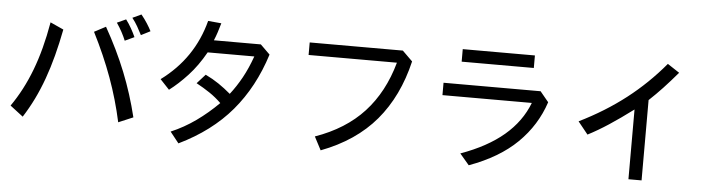

<svg xmlns="http://www.w3.org/2000/svg" viewBox="-49 -961 4698 1267"><g transform="rotate(5 2300.0 -327.0)"><path d="M338 -596Q320 -503 298.5 -421Q277 -339 250.5 -265.5Q224 -192 192 -126.5Q160 -61 121 0L35 -66Q74 -122 106.5 -184Q139 -246 165.5 -315.5Q192 -385 213 -464.5Q234 -544 250 -636ZM617 -639Q699 -494 755.5 -352.5Q812 -211 849 -59L752 -18Q720 -166 668.5 -307.5Q617 -449 541 -599ZM745 -699Q764 -674 781 -644Q798 -614 810 -587L748 -558Q737 -585 721.5 -614Q706 -643 686 -672ZM843 -740Q866 -712 883.5 -684.5Q901 -657 912 -635L851 -604Q838 -630 821.5 -659Q805 -688 785 -713Z M1373 -728Q1364 -696 1354.5 -667Q1345 -638 1334 -612H1645L1708 -550Q1639 -331 1506 -174Q1373 -17 1160 86L1102 13Q1189 -24 1266 -79Q1343 -134 1412 -203Q1375 -239 1334 -266.5Q1293 -294 1245 -320L1300 -381Q1348 -358 1388.5 -330.5Q1429 -303 1469 -269Q1511 -323 1545.5 -385.5Q1580 -448 1609 -529H1300Q1249 -438 1188 -372Q1127 -306 1067 -261L1006 -326Q1219 -483 1285 -736Z M1965 -653H2582L2649 -587Q2594 -353 2460 -194.5Q2326 -36 2099 50L2053 -38Q2252 -108 2373.5 -240Q2495 -372 2550 -570H1965Z M2868 -465H3511L3567 -397Q3516 -242 3397.5 -125.5Q3279 -9 3081 63L3019 -10Q3194 -73 3303 -165.5Q3412 -258 3460 -383H2868ZM2975 -697H3453V-614H2975Z M3778 -289Q3948 -373 4084 -478.5Q4220 -584 4332 -718L4411 -666Q4360 -606 4316 -559Q4272 -512 4226 -469V63H4139V-399Q4052 -334 3981 -287.5Q3910 -241 3844 -207Z"/></g></svg>

Font: BM YEONSUNG
Style: Regular
Weight: 400
Designer: Bongjin Kim; Myungsoo Han; Jaehyun Keum; Jihee Min; Dokyung Lee; Chorong Kim; Jooyeon Kang; Sang-a Kim;
Foundry: Sandoll Communications Inc.
Version: Version 1.000;PS 1;hotconv 16.6.51;makeotf.lib2.5.65220